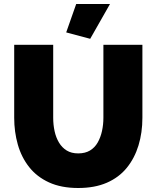

<svg xmlns="http://www.w3.org/2000/svg" viewBox="-20 -934 783 960"><path d="M371 6Q286 6 225 -22Q164 -50 125.5 -99Q87 -148 69 -211.5Q51 -275 51 -345V-710H246V-345Q246 -310 253 -278Q260 -246 275 -221Q290 -196 313.5 -181.5Q337 -167 371 -167Q406 -167 430 -181.5Q454 -196 468.5 -221.5Q483 -247 490 -279Q497 -311 497 -345V-710H692V-345Q692 -271 672.5 -207Q653 -143 614 -95Q575 -47 514.5 -20.5Q454 6 371 6ZM431 -740 311 -772 361 -914H530Z"/></svg>

Font: Raleway Thin Black
Style: Regular
Weight: 900
Version: Version 4.026